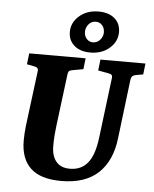

<svg xmlns="http://www.w3.org/2000/svg" viewBox="-56 -845 727 905"><g transform="rotate(5 307.5 -392.5)"><path d="M267 13Q169 13 122 -31.5Q75 -76 75 -161Q75 -176 76 -193.5Q77 -211 79 -229L112 -490Q114 -502 109.5 -507Q105 -512 94 -514L59 -521L65 -573H332L326 -521L276 -512Q269 -511 262 -508Q255 -505 253 -488L223 -249Q220 -227 218 -202Q216 -177 216 -148Q216 -101 238 -74.5Q260 -48 303 -48Q330 -48 351 -57.5Q372 -67 387.5 -86Q403 -105 413 -135Q423 -165 428 -205L463 -488Q465 -500 461 -505Q457 -510 445 -512L396 -521L402 -573H615L609 -521L575 -515Q567 -514 560 -509Q553 -504 551 -490L517 -210Q511 -158 492.5 -116.5Q474 -75 443.5 -46Q413 -17 369 -2Q325 13 267 13ZM351 -602Q303 -602 275 -626.5Q247 -651 247 -691Q247 -735 283 -766.5Q319 -798 374 -798Q422 -798 450 -774Q478 -750 478 -709Q478 -665 442 -633.5Q406 -602 351 -602ZM359 -651Q380 -651 393.5 -667Q407 -683 407 -702Q407 -723 395 -736Q383 -749 365 -749Q345 -749 331.5 -733.5Q318 -718 318 -697Q318 -677 330 -664Q342 -651 359 -651Z"/></g></svg>

Font: Rasa
Style: Bold Italic
Weight: 700
Italic angle: -7.10001°
Designer: Anna Giedrys (Yrsa+Rasa design), David Brezina (Yrsa art-direction, Rasa art-direction, design)
Foundry: Rosetta Type Foundry
Version: Version 2.004